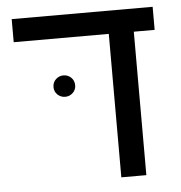

<svg xmlns="http://www.w3.org/2000/svg" viewBox="-47 -644 647 688"><g transform="rotate(-5 277.0 -299.5)"><path d="M452 -516V0H362V-516H20V-599H527V-516ZM148 -343Q148 -360 159.5 -371Q171 -382 187 -382Q203 -382 214.5 -371Q226 -360 226 -343Q226 -327 214.5 -316Q203 -305 187 -305Q171 -305 159.5 -316Q148 -327 148 -343Z"/></g></svg>

Font: Libra Sans
Style: Regular
Weight: 400
Foundry: Context Ltd
Version: Version 1.002